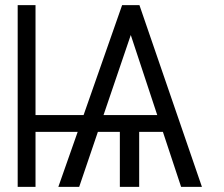

<svg xmlns="http://www.w3.org/2000/svg" viewBox="-20 -727 871 747"><path d="M118.2 -279.3H305.2L455.1 -707H522.5L765.6 0H684.6L613.8 -213.9H521.5V0H446.3V-213.9H360.8L288.1 0H207L282.2 -213.9H118.2V0H48.8V-707H118.2ZM591.8 -279.3 488.8 -590.8 382.8 -279.3Z"/></svg>

Font: Pretendard GOV Light
Style: Regular
Weight: 300
Designer: Base glyphs from Inter by Rasmus Andersson; Hangeul glyphs from Noto Sans CJK(Source Han Sans) by Jang Soo-young and Kan
Foundry: Kil Hyung-jin
Version: Version 1.309